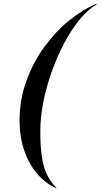

<svg xmlns="http://www.w3.org/2000/svg" viewBox="-20 -820 529 1010"><path d="M276 167V170Q219.5 145 175.9 94.4Q132.4 43.8 107.7 -27.4Q83 -98.5 83 -185Q83 -294.9 118.4 -393.2Q153.8 -491.5 212.6 -572.4Q271.5 -653.2 343.1 -711.6Q414.6 -770 487 -800L489 -797Q442.8 -770.6 399.1 -717.3Q355.5 -664 318 -593.2Q280.5 -522.5 252.1 -442.8Q223.8 -363 207.9 -282.7Q192 -202.4 192 -131Q192 -51 200.1 3.9Q208.1 58.9 226.6 97.4Q245 136 276 167Z"/></svg>

Font: Bodoni* 72 Medium
Style: Italic
Weight: 500
Italic angle: -13°
Version: Version 1.002; ttfautohint (v0.97) -l 8 -r 50 -G 200 -x 14 -